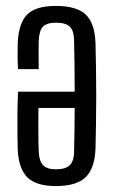

<svg xmlns="http://www.w3.org/2000/svg" viewBox="-20 -627 391 654"><path d="M170 -606.8Q240.8 -606.8 271.7 -577.7Q302.7 -548.6 305.3 -481.3Q306.3 -442.8 307 -396.6Q307.8 -350.5 307.8 -301.6Q307.8 -252.8 307 -206.2Q306.3 -159.6 305.3 -119.9Q302.3 -52 270.9 -22.6Q239.5 6.8 170.4 6.8Q104.1 6.8 73.9 -22.2Q43.7 -51.1 40.4 -117.1Q39.9 -132.5 39.5 -162.4Q39 -192.3 39.3 -231.6Q39.5 -270.8 41.4 -314.7H234.4Q234.4 -355.5 233.9 -397.8Q233.4 -440.2 232.4 -487.7Q231.9 -523.1 217.6 -536.4Q203.4 -549.7 170.8 -549.7Q139.7 -549.7 126.5 -536.4Q113.4 -523.1 111.9 -487.7Q111.4 -469.8 111.4 -445.8Q111.4 -421.7 111.9 -391.6H41.4Q40.1 -413 40 -437.5Q39.9 -462 40.4 -481.3Q43.7 -548.6 72.7 -577.7Q101.6 -606.8 170 -606.8ZM234.4 -259.4H110.9Q110.5 -228.6 110.6 -198.9Q110.6 -169.2 110.9 -145.7Q111.1 -122.2 111.9 -110.4Q113.4 -78.1 126.9 -64.2Q140.4 -50.3 170.4 -50.3Q203.3 -50.3 217.6 -64.2Q231.9 -78.1 232.4 -110.4Q233.4 -151.9 233.8 -188.1Q234.3 -224.4 234.4 -259.4Z"/></svg>

Font: Big Shoulders Display SC Thin
Style: Regular
Weight: 100
Designer: Patric King
Foundry: XO Type Co
Version: Version 2.002